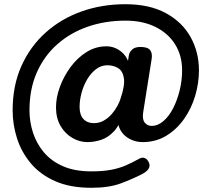

<svg xmlns="http://www.w3.org/2000/svg" viewBox="-20 -730 1004 912"><path d="M657 -55Q624 -55 595 -70.5Q566 -86 551 -114Q536 -142 542 -177L550 -222L564 -190Q549 -136 521.5 -106.5Q494 -77 461 -66Q428 -55 395 -55Q358 -55 323.5 -75Q289 -95 267.5 -132Q246 -169 246 -220Q246 -267 264.5 -317.5Q283 -368 315.5 -412Q348 -456 391.5 -483Q435 -510 485 -510Q528 -510 561 -480Q594 -450 598 -396L571 -331L592 -467Q594 -481 607 -494Q620 -507 647 -507Q682 -507 693.5 -491.5Q705 -476 700 -448L660 -196Q655 -162 668 -147Q681 -132 700 -132Q730 -132 756.5 -155Q783 -178 802.5 -216Q822 -254 833.5 -301Q845 -348 845 -396Q845 -466 812 -519Q779 -572 718.5 -602Q658 -632 576 -632Q480 -632 397.5 -603.5Q315 -575 252.5 -520Q190 -465 155 -386Q120 -307 120 -206Q120 -152 136.5 -100.5Q153 -49 188 -7Q223 35 279 59.5Q335 84 414 84Q469 84 508 76.5Q547 69 578 55.5Q609 42 639 25Q656 15 669 21.5Q682 28 688 44Q700 74 653 98Q610 120 554 141Q498 162 414 162Q313 162 242 130.5Q171 99 126.5 46Q82 -7 61 -72.5Q40 -138 40 -206Q40 -323 81.5 -416Q123 -509 196.5 -575Q270 -641 367 -675.5Q464 -710 576 -710Q690 -710 768 -667.5Q846 -625 885.5 -553.5Q925 -482 925 -396Q925 -335 907 -274.5Q889 -214 854 -164.5Q819 -115 769.5 -85Q720 -55 657 -55ZM426 -145Q452 -145 473.5 -157.5Q495 -170 511 -188.5Q527 -207 538 -227.5Q549 -248 553 -263Q574 -325 568.5 -359Q563 -393 541 -406.5Q519 -420 490 -420Q460 -420 435.5 -401Q411 -382 393.5 -352Q376 -322 367 -287.5Q358 -253 358 -222Q358 -184 376.5 -164.5Q395 -145 426 -145Z"/></svg>

Font: Quicksand Variable Light
Style: Regular
Weight: 300
Designer: Andrew Paglinawan
Foundry: Andrew Paglinawan
Version: Version 3.004